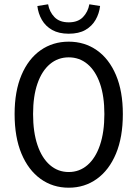

<svg xmlns="http://www.w3.org/2000/svg" viewBox="-20 -862 640 894"><path d="M300 12Q226 12 169 -29Q112 -70 80 -146.5Q48 -223 48 -331Q48 -437 80 -512.5Q112 -588 169 -628Q226 -668 300 -668Q374 -668 431 -628Q488 -588 520 -512.5Q552 -437 552 -331Q552 -223 520 -146.5Q488 -70 431 -29Q374 12 300 12ZM300 -61Q350 -61 387.5 -93.5Q425 -126 445.5 -186.5Q466 -247 466 -331Q466 -414 445.5 -473Q425 -532 387.5 -563.5Q350 -595 300 -595Q250 -595 212.5 -563.5Q175 -532 154.5 -473Q134 -414 134 -331Q134 -247 154.5 -186.5Q175 -126 212.5 -93.5Q250 -61 300 -61ZM300 -705Q254 -705 223 -722.5Q192 -740 175 -769.5Q158 -799 154 -834L204 -842Q210 -807 233.5 -782.5Q257 -758 300 -758Q343 -758 366.5 -782.5Q390 -807 396 -842L446 -834Q442 -799 425 -769.5Q408 -740 377.5 -722.5Q347 -705 300 -705Z"/></svg>

Font: Source Code Pro
Style: Regular
Weight: 400
Monospace: yes
Designer: Paul D. Hunt, Teo Tuominen
Foundry: Adobe Systems Incorporated
Version: Version 1.018;hotconv 1.0.116;makeotfexe 2.5.65601